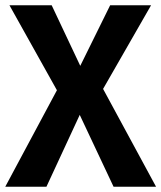

<svg xmlns="http://www.w3.org/2000/svg" viewBox="-22 -712 615 732"><path d="M573 0H411L282 -274L155 0H-2L195 -368L14 -692H175L284 -461L398 -692H554L371 -373Z"/></svg>

Font: Wolseley Sans SemiBold
Style: Regular
Weight: 600
Designer: Carrois Corporate & Edenspiekermann AG
Foundry: Carrois Corporate GbR & Edenspiekermann AG
Version: Version 4.202